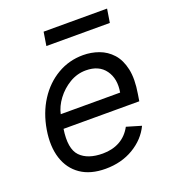

<svg xmlns="http://www.w3.org/2000/svg" viewBox="-134 -830 853 945"><g transform="rotate(-20 292.0 -357.5)"><path d="M258.5 11.4Q180 11.4 128.9 -23.6Q77.8 -58.6 57.5 -121.6Q37.3 -184.7 51.1 -268.5Q65 -352.3 106.2 -416.4Q147.4 -480.5 208.8 -516.5Q270.2 -552.6 343.8 -552.6Q386.4 -552.6 425.8 -538.4Q465.2 -524.1 494 -492.4Q522.7 -460.6 534.1 -408.4Q545.5 -356.2 532.7 -279.8L527 -244.3H130.3Q115.1 -144.2 153.8 -104Q192.5 -63.9 271.3 -63.9Q321.7 -63.9 360.3 -85.2Q398.8 -106.5 421.9 -149.1L498.6 -126.4Q469.1 -64.6 405.5 -26.6Q342 11.4 258.5 11.4ZM142 -316.8H453.1Q465.2 -386 432.4 -431.6Q399.5 -477.3 331 -477.3Q285.2 -477.3 245.2 -453.3Q205.3 -429.3 177.7 -392.4Q150.2 -355.5 142 -316.8ZM534.1 -727.3 522.7 -656.2H190.3L201.7 -727.3Z"/></g></svg>

Font: Inter UI
Style: Italic
Weight: 400
Italic angle: -9.39999°
Designer: Rasmus Andersson
Foundry: rsms
Version: 3.2;8d6f07862